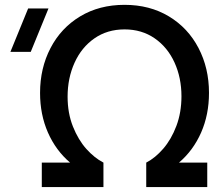

<svg xmlns="http://www.w3.org/2000/svg" viewBox="-20 -754 899 774"><path d="M262.5 -98.5Q205 -147.5 173.2 -219.8Q141.5 -292 141.5 -379.5Q141.5 -479.5 183.8 -560.5Q226 -641.5 303.2 -688Q380.5 -734.5 482 -734.5Q583.5 -734.5 660.8 -688Q738 -641.5 780.2 -560.5Q822.5 -479.5 822.5 -379.5Q822.5 -292 790.8 -219.8Q759 -147.5 701.5 -98.5H815.5V0H569.5V-98.5Q605.5 -117 638 -154.5Q670.5 -192 691 -246.2Q711.5 -300.5 711.5 -366Q711.5 -440.5 683.5 -502Q655.5 -563.5 603.5 -599.5Q551.5 -635.5 482 -635.5Q412.5 -635.5 360.5 -599.2Q308.5 -563 280.5 -501Q252.5 -439 252.5 -364.5Q252.5 -298 274 -244Q295.5 -190 328.2 -153.5Q361 -117 397 -98.5V0H148.5V-98.5ZM104 -545H22L93.5 -720H175.5Z"/></svg>

Font: Manrope KiralyPet SmBd KiralyPet
Style: Regular
Weight: 600
Designer: Mikhail Sharanda
Foundry: Mikhail Sharanda
Version: Version 4.502